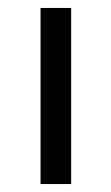

<svg xmlns="http://www.w3.org/2000/svg" viewBox="-20 -463 280 483"><path d="M82 0H159V-443H82Z"/></svg>

Font: KpMath
Style: Sans
Weight: 400
Version: Version 0.64